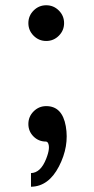

<svg xmlns="http://www.w3.org/2000/svg" viewBox="-20 -530 356 731"><path d="M204 -394Q184 -374 156 -374Q128 -374 108 -394Q88 -414 88 -442Q88 -470 108 -490Q128 -510 156 -510Q184 -510 204 -490Q224 -470 224 -442Q224 -414 204 -394ZM98 181V129Q135 128 156 74Q173 31 162 13Q159 9 155 9Q127 9 107.5 -10.5Q88 -30 88 -58Q88 -86 108 -106Q128 -126 156 -126Q217 -126 230.5 -49.5Q244 27 204.5 103.5Q165 180 98 181Z"/></svg>

Font: Orkney Medium
Style: Regular
Weight: 500
Designer: Samuel Oakes and Alfredo Marco Pradil
Foundry: Alfredo Marco Pradil
Version: 1.0; ttfautohint (v1.5)